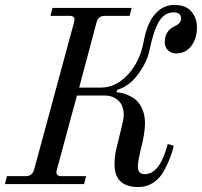

<svg xmlns="http://www.w3.org/2000/svg" viewBox="-40 -744 816 776"><path d="M-20 0 -12 -32H64Q90 -32 98 -59L259 -653Q268 -680 240 -680H164L172 -712H492L484 -680H384Q357 -680 350 -653L280 -390H368Q428 -390 477 -442.5Q526 -495 541 -578Q555 -652 587.5 -688Q620 -724 663 -724Q712 -724 734 -697Q756 -670 756 -634Q756 -588 733 -558Q710 -528 672 -528Q653 -528 639.5 -540.5Q626 -553 626 -573Q626 -620 666 -638Q692 -650 692 -668Q692 -694 662 -694Q626 -694 603.5 -658.5Q581 -623 563 -536Q553 -491 517.5 -443Q482 -395 434 -381L431 -371Q444 -371 460.5 -366Q477 -361 497.5 -349Q518 -337 532 -310Q546 -283 546 -246Q546 -204 528 -136Q517 -88 517 -72Q517 -40 545 -40Q606 -40 638 -162L662 -155Q657 -131 648 -107.5Q639 -84 623 -54Q607 -24 580 -6Q553 12 520 12Q423 12 423 -79Q423 -116 431 -146L453 -236Q460 -264 460 -279Q460 -318 438 -338Q416 -358 382 -358H271L190 -59Q182 -32 208 -32H308L300 0Z"/></svg>

Font: Old Standard TT
Style: Italic
Weight: 400
Italic angle: -15.2°
Designer: Alexey Kryukov <alexios@thessalonica.org.ru>
Version: Version 2.2